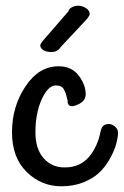

<svg xmlns="http://www.w3.org/2000/svg" viewBox="-20 -624 433 672"><path d="M195 28Q124 28 73 -22.5Q22 -73 22 -161Q22 -251 69 -321.5Q116 -392 185 -392Q231 -392 255.5 -359.5Q280 -327 280 -294Q280 -269 250 -257Q224 -246 218 -261Q216 -265 217 -271Q216 -273 214 -282.5Q212 -292 210 -297.5Q208 -303 204 -310.5Q200 -318 193 -321.5Q186 -325 176 -325Q148 -325 126 -276.5Q104 -228 104 -161Q104 -103 132.5 -70.5Q161 -38 206 -38Q260 -38 291 -74.5Q322 -111 332 -164Q336 -185 352 -189Q368 -193 381.5 -182Q395 -171 393 -154Q391 -133 384 -111.5Q377 -90 362 -64Q347 -38 326 -18.5Q305 1 271 14.5Q237 28 195 28ZM282 -555 193 -460Q182 -442 160 -442Q141 -442 131 -449Q121 -456 121 -465Q121 -470 129 -480L220 -585Q221 -593 231.5 -598.5Q242 -604 253 -604Q268 -604 281 -595.5Q294 -587 294 -575Q294 -569 282 -555Z"/></svg>

Font: Grand Hotel
Style: Regular
Weight: 400
Designer: Brian J. Bonislawsky & Jim Lyles for Astigmatic (AOETI)
Foundry: Astigmatic (AOETI)
Version: Version 001.000